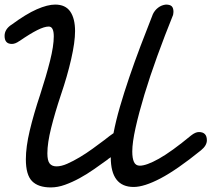

<svg xmlns="http://www.w3.org/2000/svg" viewBox="-45 -773 924 839"><path d="M40 -594Q22 -581 7 -581Q-25 -581 -25 -616Q-25 -645 5 -665L4 -664Q69 -712 116 -732.5Q163 -753 196 -753Q241 -753 262 -722.5Q283 -692 283 -637Q283 -589 266 -514.5Q249 -440 221 -358Q195 -280 178.5 -214Q162 -148 162 -103Q162 -71 172 -58.5Q182 -46 202 -46Q223 -46 249 -57.5Q275 -69 303.5 -86Q332 -103 359.5 -123Q387 -143 411 -161Q425 -172 433.5 -178.5Q442 -185 451 -191Q461 -244 479 -306Q497 -368 520 -435.5Q543 -503 569.5 -573Q596 -643 623 -711Q631 -728 646 -739.5Q661 -751 680 -753Q698 -753 705.5 -745.5Q713 -738 713 -721Q713 -716 712 -712Q712 -710 711.5 -709Q711 -708 711 -707Q675 -618 642.5 -528.5Q610 -439 586 -359.5Q562 -280 547.5 -215Q533 -150 533 -111Q533 -81 540.5 -65Q548 -49 566 -49Q595 -49 649.5 -79.5Q704 -110 790 -181Q809 -196 824 -196Q859 -196 859 -160Q859 -137 833 -116Q728 -31 656.5 6.5Q585 44 539 44Q439 44 439 -86Q436 -84 432.5 -81.5Q429 -79 426 -77H427Q398 -56 366.5 -34Q335 -12 303 5.5Q271 23 239 34.5Q207 46 177 46Q122 46 95 18.5Q68 -9 68 -77Q68 -131 85 -202.5Q102 -274 131 -361Q157 -441 173.5 -506.5Q190 -572 190 -614Q190 -657 168 -657Q149 -657 118 -641.5Q87 -626 39 -593Z"/></svg>

Font: Discipuli Britannica Bold
Style: Regular
Weight: 700
Designer: Peter Wiegel
Foundry: Peter Wiegel
Version: Version 0.001 2009